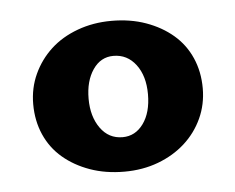

<svg xmlns="http://www.w3.org/2000/svg" viewBox="-33 -767 423 345"><g transform="rotate(-5 178.5 -594.0)"><path d="M179 -458Q212 -458 240 -468.5Q268 -479 288.5 -497.5Q309 -516 320.5 -541Q332 -566 332 -595Q332 -625 321 -650Q310 -675 289.5 -692.5Q269 -710 241 -720Q213 -730 179 -730Q146 -730 117.5 -719.5Q89 -709 69 -690.5Q49 -672 37.5 -647Q26 -622 26 -593Q26 -563 37 -538Q48 -513 68.5 -495.5Q89 -478 117 -468Q145 -458 179 -458ZM181 -520Q156 -520 141 -541Q126 -562 126 -594Q126 -626 140 -646.5Q154 -667 177 -667Q202 -667 217.5 -646.5Q233 -626 233 -593Q233 -560 218.5 -540Q204 -520 181 -520Z"/></g></svg>

Font: GradeGX
Style: Regular
Weight: 100
Width: 1
Designer: Adam Twardoch
Foundry: Adam Twardoch
Version: Version 2.002; DEVELOPMENT